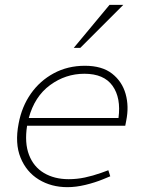

<svg xmlns="http://www.w3.org/2000/svg" viewBox="-20 -768 587 794"><path d="M259 6Q192 6 140.5 -25.5Q89 -57 65 -116Q41 -175 57 -257Q70 -327 107.5 -380.5Q145 -434 202.5 -465Q260 -496 331 -496Q402 -496 443.5 -463.5Q485 -431 499.5 -379.5Q514 -328 502 -269L498 -248H92Q81 -177 100 -127.5Q119 -78 162 -52.5Q205 -27 264 -27Q298 -27 331 -34Q364 -41 398 -53L428 -64L436 -39L407 -27Q373 -13 333.5 -3.5Q294 6 259 6ZM99 -280H470Q481 -363 445.5 -413Q410 -463 329 -463Q251 -463 187 -416Q123 -369 99 -280ZM285 -570 433 -748H490L312 -570Z"/></svg>

Font: REM Medium Thin
Style: Italic
Weight: 250
Italic angle: -11°
Version: Version 1.005;gftools[0.9.28]